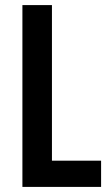

<svg xmlns="http://www.w3.org/2000/svg" viewBox="-20 -734 433 754"><path d="M68 0H377V-103H184V-714H68Z"/></svg>

Font: Noto Sans Myanmar UI ExtraCondensed SemiBold
Style: Regular
Weight: 600
Width: 2
Designer: Monotype Design Team
Foundry: Monotype Imaging Inc.
Version: Version 2.103